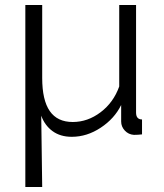

<svg xmlns="http://www.w3.org/2000/svg" viewBox="-20 -541 660 773"><path d="M82 -521H149.9V-227.1Q149.9 -137.7 180.4 -93.8Q210.9 -49.8 272.9 -49.8Q333 -49.8 385 -89.1Q437 -128.4 460 -192.9V-521H527.8V-87.9Q527.8 -60.1 551.8 -60.1V0Q535.6 2 519 2Q497.1 0.5 482.4 -15.4Q467.8 -31.2 467.8 -51.8V-118.2Q440.9 -63.5 385.5 -26.9Q330.1 9.8 269 9.8Q222.7 9.8 191.4 -13.2Q160.2 -36.1 146 -75.2L149.9 211.9H82Z"/></svg>

Font: Rawline
Style: Regular
Weight: 400
Designer: Matt McInerney, Pablo Impallari, Rodrigo Fuenzalida
Foundry: Matt McInerney, Pablo Impallari, Rodrigo Fuenzalida
Version: Version 4.020;PS 004.020;hotconv 1.0.88;makeotf.lib2.5.64775